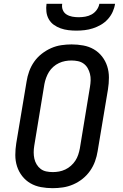

<svg xmlns="http://www.w3.org/2000/svg" viewBox="-20 -975 640 1003"><path d="M255 8Q224 8 194 2.5Q164 -3 139 -17.5Q114 -32 96 -55Q78 -78 69 -106Q60 -134 60 -165Q60 -196 65 -227L119 -550Q123 -576 132.5 -602.5Q142 -629 158.5 -652.5Q175 -676 198 -694Q221 -712 247 -723.5Q273 -735 300.5 -739Q328 -743 354 -743Q385 -743 415 -737.5Q445 -732 470 -717.5Q495 -703 513 -680Q531 -657 540 -629Q549 -601 549 -570Q549 -539 544 -508L490 -185Q486 -159 476.5 -132.5Q467 -106 450.5 -82.5Q434 -59 411.5 -41Q389 -23 362.5 -11.5Q336 0 308.5 4Q281 8 255 8ZM256 -76Q272 -76 288.5 -79Q305 -82 321 -89.5Q337 -97 350.5 -109Q364 -121 373.5 -135.5Q383 -150 388.5 -166.5Q394 -183 397 -199L450 -521Q453 -539 453.5 -556Q454 -573 450 -589Q446 -605 438 -619Q430 -633 417 -642.5Q404 -652 387.5 -655.5Q371 -659 353 -659Q337 -659 320.5 -656Q304 -653 288 -645.5Q272 -638 258.5 -626Q245 -614 236 -599.5Q227 -585 221 -568.5Q215 -552 212 -536L159 -214Q156 -196 156 -179Q156 -162 159.5 -146Q163 -130 171.5 -116Q180 -102 192.5 -92.5Q205 -83 221.5 -79.5Q238 -76 256 -76ZM379 -815Q358 -815 337 -817.5Q316 -820 296.5 -827Q277 -834 261 -845.5Q245 -857 235 -874.5Q225 -892 222.5 -913Q220 -934 223 -955H305Q302 -938 308 -923Q314 -908 327.5 -899.5Q341 -891 357.5 -888Q374 -885 391 -885Q408 -885 425.5 -888Q443 -891 458.5 -899.5Q474 -908 485 -923Q496 -938 499 -955H581Q578 -934 568.5 -913Q559 -892 543 -874.5Q527 -857 507 -845.5Q487 -834 465.5 -827Q444 -820 422 -817.5Q400 -815 379 -815Z"/></svg>

Font: Iosevka Etoile Medium
Style: Italic
Weight: 500
Italic angle: -9°
Designer: Belleve Invis
Foundry: Belleve Invis
Version: Version 22.1.2; ttfautohint (v1.8.4)